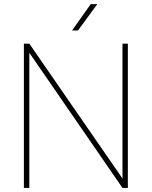

<svg xmlns="http://www.w3.org/2000/svg" viewBox="-20 -926 748 946"><path d="M609.9 -710.9V0H583.5L124.5 -666V0H97.7V-710.9H124.5L583.5 -46.4V-710.9ZM335 -775.9 427.2 -905.8H459.5L364.3 -775.9Z"/></svg>

Font: Vazirmatn FD Thin
Style: Regular
Weight: 100
Designer: Saber Rastikerdar
Foundry: Saber Rastikerdar
Version: Version 33.003